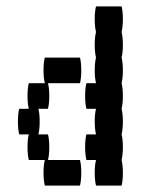

<svg xmlns="http://www.w3.org/2000/svg" viewBox="-20 -580 440 600"><path d="M364 -440Q364 -417 360 -400Q364 -384 364 -360Q364 -337 360 -320Q364 -304 364 -280Q364 -257 360 -240Q364 -224 364 -200Q364 -177 360 -160Q364 -144 364 -120Q364 -97 360 -80Q364 -64 364 -40Q364 -17 360 0H280Q276 -17 276 -40Q276 -64 280 -80H250Q246 -97 246 -120Q246 -144 250 -160H280Q276 -177 276 -200Q276 -224 280 -240H250Q246 -257 246 -280Q246 -304 250 -320H280Q276 -337 276 -360Q276 -384 280 -400Q276 -417 276 -440Q276 -464 280 -480Q276 -497 276 -520Q276 -544 280 -560H360Q364 -544 364 -520Q364 -497 360 -480Q364 -464 364 -440ZM230 -320H130Q134 -304 134 -280Q134 -257 130 -240H100Q104 -224 104 -200Q104 -177 100 -160H130Q134 -144 134 -120Q134 -97 130 -80H230Q234 -64 234 -40Q234 -17 230 0H120Q116 -17 116 -40Q116 -64 120 -80H70Q66 -97 66 -120Q66 -144 70 -160H40Q36 -177 36 -200Q36 -224 40 -240H70Q66 -257 66 -280Q66 -304 70 -320H120Q116 -337 116 -360Q116 -384 120 -400H230Q234 -384 234 -360Q234 -337 230 -320Z"/></svg>

Font: VT323
Style: Regular
Weight: 400
Monospace: yes
Designer: Peter Hull
Version: Version 2.000